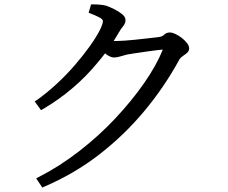

<svg xmlns="http://www.w3.org/2000/svg" viewBox="-20 -798 1040 875"><path d="M449 -702Q449 -709 436 -717Q418 -727 384 -740L395 -778H403Q441 -778 464 -772Q481 -766 501 -756Q521 -746 536.5 -733.5Q552 -721 552 -706Q552 -691 540 -677Q532 -668 521 -649Q510 -630 498 -611Q500 -611 510.5 -611Q521 -611 551 -613Q591 -616 642 -622Q693 -628 703 -629Q721 -632 726 -638Q737 -650 754 -650Q765 -650 780 -643Q812 -627 831 -603Q842 -590 842 -577Q842 -564 829 -554Q820 -547 810.5 -540.5Q801 -534 796 -524Q728 -400 637 -291Q546 -182 432.5 -94Q319 -6 181 53L173 57L145 15L156 9Q252 -40 341.5 -109.5Q431 -179 506 -259Q581 -339 637 -419.5Q693 -500 722 -572Q704 -571 648 -563Q571 -552 557 -549Q542 -545 527 -540.5Q512 -536 499 -536Q486 -536 466 -549Q463 -552 459 -555Q443 -534 426 -514Q321 -386 176 -301L167 -296L138 -336L148 -342Q193 -374 237.5 -415Q282 -456 320 -500Q358 -544 387.5 -585Q417 -626 433 -657Q449 -688 449 -702Z"/></svg>

Font: Early Summer Mincho Screen
Style: Regular
Weight: 400
Designer: GuiWonder
Version: Version 1.002